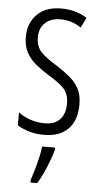

<svg xmlns="http://www.w3.org/2000/svg" viewBox="-54 -576 435 832"><g transform="rotate(5 163.0 -160.5)"><path d="M293 -134Q293 -66 256.5 -28Q220 10 151 10Q114 10 84 0.5Q54 -9 35 -21V-78Q56 -61 86.5 -50.5Q117 -40 150 -40Q193 -40 216 -64.5Q239 -89 239 -133Q239 -175 217.5 -198Q196 -221 151 -248Q117 -269 91.5 -290Q66 -311 51 -339Q36 -367 36 -407Q36 -466 73.5 -504Q111 -542 179 -542Q242 -542 291 -511L269 -467Q229 -495 179 -495Q138 -495 113 -472Q88 -449 88 -408Q88 -370 109.5 -346.5Q131 -323 179 -294Q212 -273 237.5 -252Q263 -231 278 -203.5Q293 -176 293 -134ZM204 71Q194 107 177 148Q160 189 140 221H111V210Q117 192 125 164.5Q133 137 139.5 109Q146 81 148 61H204Z"/></g></svg>

Font: Noto Sans Tamil ExtraCondensed Light
Style: Regular
Weight: 300
Width: 2
Designer: Jelle Bosma - Monotype Design Team
Foundry: Monotype Imaging Inc.
Version: Version 2.004; ttfautohint (v1.8.4.7-5d5b)